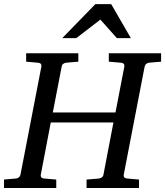

<svg xmlns="http://www.w3.org/2000/svg" viewBox="-35 -936 822 956"><path d="M709 -624Q699.7 -623 693.6 -618.4Q687.5 -613.8 685.1 -604L581.1 -65.9Q579.6 -58.6 583.5 -53.2Q587.4 -47.9 601.1 -46.9L657.2 -42V0H396V-42L456.1 -46.9Q464.8 -47.9 471.7 -52.5Q478.5 -57.1 480 -65.9L529.8 -326.2H217.8L168 -65.9Q166.5 -58.6 170.4 -53.2Q174.3 -47.9 187 -46.9L245.1 -42V0H-15.1V-42L42 -46.9Q62.5 -48.3 66.9 -65.9L170.9 -604Q172.4 -612.3 168.5 -617.7Q164.6 -623 150.9 -624L95.2 -628.9V-670.9H355V-628.9L295.9 -624Q287.1 -623 280.3 -618.4Q273.4 -613.8 272 -604L228 -376H540L584 -604Q585.4 -612.3 581.5 -617.7Q577.6 -623 564 -624L506.8 -628.9V-670.9H767.1V-628.9ZM546.9 -746.1 464.8 -838.4 344.7 -746.1H274.9L439.9 -915.5H518.6L616.7 -746.1Z"/></svg>

Font: Charis SIL
Style: Italic
Weight: 400
Italic angle: -11°
Foundry: SIL International
Version: Version 4.112